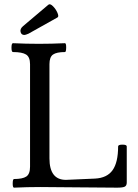

<svg xmlns="http://www.w3.org/2000/svg" viewBox="-20 -866 640 889"><path d="M92.8 -704.1Q78.6 -704.1 75.2 -718.3Q71.8 -732.4 86.9 -745.1L204.1 -844.2Q211.9 -850.6 225.3 -837.2Q238.8 -823.7 246.1 -806.4Q253.4 -789.1 246.1 -785.2L111.8 -710Q98.1 -704.1 92.8 -704.1ZM44.9 2.9Q38.6 2.9 38.8 -17.1Q39.1 -37.1 44.9 -37.1Q84.5 -37.1 101.8 -48.6Q119.1 -60.1 119.1 -94.2V-568.8Q119.1 -602.1 100.8 -613.5Q82.5 -625 40 -625Q33.2 -625 33.2 -645.5Q33.2 -666 40 -666Q100.1 -663.1 160.2 -663.1Q219.2 -663.1 280.8 -666Q286.6 -666 286.4 -645.5Q286.1 -625 280.8 -625Q242.2 -625 225.6 -613.5Q209 -602.1 209 -568.8V-132.8Q209 -33.2 285.2 -33.2L419.9 -39.1Q475.6 -42 501.2 -77.9Q526.9 -113.8 526.9 -188Q526.9 -196.3 546.9 -196.3Q566.9 -196.3 566.9 -188V-21Q566.9 -6.8 558.1 -2Q549.3 2.9 522.9 2.9Q463.4 2.9 344.5 1.5Q225.6 0 166 0Q105 0 44.9 2.9Z"/></svg>

Font: Junicode SmCond Medium
Style: Regular
Weight: 500
Width: 4
Designer: Peter S. Baker
Version: Version 2.206